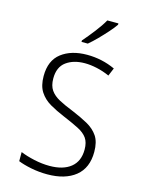

<svg xmlns="http://www.w3.org/2000/svg" viewBox="-139 -1029 841 1120"><g transform="rotate(15 281.5 -469.0)"><path d="M259 10Q209 10 161.5 0.5Q114 -9 82 -22V-77Q118 -62 166 -51.5Q214 -41 259 -41Q341 -41 387 -78Q433 -115 433 -186Q433 -229 415 -254.5Q397 -280 359.5 -299Q322 -318 265 -342Q217 -362 177.5 -385Q138 -408 114.5 -444Q91 -480 91 -539Q91 -633 150.5 -678.5Q210 -724 305 -724Q395 -724 475 -687L455 -639Q417 -656 378 -664.5Q339 -673 305 -673Q237 -673 193 -641Q149 -609 149 -540Q149 -496 167.5 -469.5Q186 -443 220.5 -424.5Q255 -406 303 -387Q359 -364 401.5 -340.5Q444 -317 467.5 -282Q491 -247 491 -187Q491 -90 429 -40Q367 10 259 10ZM253 -797Q282 -830 314.5 -872Q347 -914 366 -948H433V-940Q418 -918 393.5 -890.5Q369 -863 342 -835.5Q315 -808 291 -788H253Z"/></g></svg>

Font: Noto Sans Mono SemiCondensed Light
Style: Regular
Weight: 300
Width: 4
Designer: Monotype Design Team
Foundry: Monotype Imaging Inc.
Version: Version 2.014; ttfautohint (v1.8.4.7-5d5b)